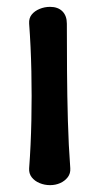

<svg xmlns="http://www.w3.org/2000/svg" viewBox="-20 -530 290 560"><path d="M126 10Q110 10 95.5 4Q81 -2 72.5 -13Q64 -24 65 -39Q70 -106 71.5 -178Q73 -250 71.5 -322Q70 -394 65 -461Q64 -477 72.5 -487.5Q81 -498 95.5 -504Q110 -510 126 -510Q149 -510 162 -497Q175 -484 175 -461Q175 -394 175.5 -322Q176 -250 178 -178Q180 -106 185 -39Q186 -24 177.5 -13Q169 -2 155.5 4Q142 10 126 10Z"/></svg>

Font: Winky Sans
Style: Regular
Weight: 400
Designer: Simon Atzbach
Foundry: typofactur
Version: Version 1.205